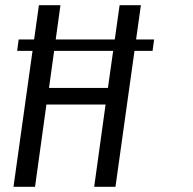

<svg xmlns="http://www.w3.org/2000/svg" viewBox="-20 -720 744 740"><path d="M130 -700H213L164 -346L150 -381H413L391 -346L441 -700H523L425 0H343L392 -354L404 -317H141L164 -354L115 0H32ZM574 -568 568 -524H46L52 -568Z"/></svg>

Font: Pathway Extreme Condensed
Style: Italic
Weight: 400
Width: 3
Italic angle: -8°
Version: Version 1.001;gftools[0.9.26]